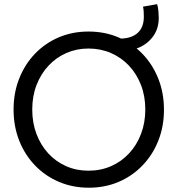

<svg xmlns="http://www.w3.org/2000/svg" viewBox="-20 -876 836 904"><path d="M398.4 7.8Q322.8 7.8 258.1 -19.5Q193.4 -46.9 145.3 -96.7Q97.2 -146.5 70.6 -213.6Q43.9 -280.8 43.9 -360.4Q43.9 -439 70.3 -505.9Q96.7 -572.8 144.3 -622.6Q191.9 -672.4 256.3 -700Q320.8 -727.5 396.5 -727.5Q473.1 -727.5 537.8 -700Q602.5 -672.4 650.6 -622.6Q698.7 -572.8 725.3 -505.6Q752 -438.5 752 -359.4Q752 -280.3 725.3 -213.4Q698.7 -146.5 650.6 -96.7Q602.5 -46.9 538.3 -19.5Q474.1 7.8 398.4 7.8ZM396.5 -72.3Q454.6 -72.3 503.7 -94Q552.7 -115.7 588.6 -154.8Q624.5 -193.8 644.3 -246.3Q664.1 -298.8 664.1 -360.4Q664.1 -423.3 643.8 -475.8Q623.5 -528.3 587.2 -566.9Q550.8 -605.5 502 -626.5Q453.1 -647.5 396.5 -647.5Q340.8 -647.5 292.7 -626.5Q244.6 -605.5 208.5 -566.9Q172.4 -528.3 152.1 -475.8Q131.8 -423.3 131.8 -360.4Q131.8 -298.3 151.6 -245.6Q171.4 -192.9 207 -154.1Q242.7 -115.2 291 -93.8Q339.4 -72.3 396.5 -72.3ZM549.8 -636.7 547.9 -694.3Q600.6 -695.3 628.9 -721.7Q657.2 -748 657.2 -796.9Q657.2 -809.6 656.5 -822Q655.8 -834.5 653.3 -844.7L719.7 -856.4Q724.1 -843.3 725.8 -824Q727.5 -804.7 727.5 -793Q727.5 -742.2 702.1 -706.5Q676.8 -670.9 636.2 -652.8Q595.7 -634.8 549.8 -636.7Z"/></svg>

Font: Reddit Sans
Style: Regular
Weight: 400
Designer: Stephen Hutchings
Foundry: Reddit
Version: Version 1.014